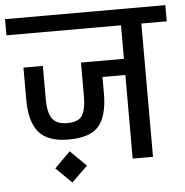

<svg xmlns="http://www.w3.org/2000/svg" viewBox="-62 -698 798 828"><g transform="rotate(-5 337.0 -283.5)"><path d="M0 0ZM684 -647V-577H574V0H486V-362H387V-292Q387 -195 350 -150.5Q313 -106 218 -106Q129 -106 90 -151.5Q51 -197 51 -292V-432H135V-287Q135 -231 153.5 -204Q172 -177 218 -177Q267 -177 283.5 -203Q300 -229 300 -287V-432H486V-577H-10V-647ZM150 13 218 -55 287 13 218 80Z"/></g></svg>

Font: Biryani
Style: Regular
Weight: 400
Designer: Dan Reynolds and Mathieu Réguer
Foundry: Dan Reynolds and Mathieu Réguer
Version: Version 1.004; ttfautohint (v1.1) -l 5 -r 5 -G 72 -x 0 -D la